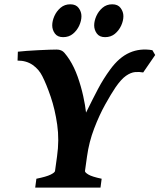

<svg xmlns="http://www.w3.org/2000/svg" viewBox="-20 -856 728 876"><path d="M688 -605 633.3 -525.4Q615.7 -528.8 596.2 -527.1Q576.7 -525.4 554.7 -510Q532.7 -494.6 506.8 -457Q487.3 -428.2 460.2 -379.6Q433.1 -331.1 409.7 -269.8Q386.2 -208.5 377 -142.1L367.7 -75.7Q367.2 -69.3 383.3 -59.6Q399.4 -49.8 443.8 -40.5L438.5 0H140.6L146 -40.5Q191.9 -49.8 210.9 -59.3Q230 -68.8 231 -75.7L240.2 -142.1Q251 -217.3 241 -287.1Q231 -356.9 211.4 -414.3Q191.9 -471.7 172.9 -508.8Q157.7 -539.6 129.2 -559.6Q100.6 -579.6 60.1 -579.6L61.5 -620.1Q76.2 -622.1 101.3 -623.8Q126.5 -625.5 154.3 -627Q182.1 -628.4 205.1 -629.2Q228 -629.9 238.3 -629.9Q261.2 -629.9 273.9 -615Q286.6 -600.1 296.9 -584Q318.8 -549.8 334.5 -505.6Q350.1 -461.4 359.6 -418Q369.1 -374.5 372.6 -342.3Q402.8 -403.8 427.2 -450.2Q451.7 -496.6 482.9 -539.1Q523.4 -594.7 571.3 -615.7Q619.1 -636.7 675.3 -627ZM543 -782.2Q543 -761.7 533 -739.5Q522.9 -717.3 504.4 -701.9Q485.8 -686.5 459.5 -686.5Q433.6 -686.5 421.6 -703.4Q409.7 -720.2 409.7 -740.2Q409.7 -760.3 419.4 -782.5Q429.2 -804.7 447.8 -820.6Q466.3 -836.4 492.2 -836.4Q518.1 -836.4 530.5 -819.3Q543 -802.2 543 -782.2ZM351.6 -782.2Q351.6 -761.7 341.6 -739.5Q331.5 -717.3 313 -701.9Q294.4 -686.5 268.1 -686.5Q242.2 -686.5 230.2 -703.4Q218.3 -720.2 218.3 -740.2Q218.3 -760.3 228 -782.5Q237.8 -804.7 256.3 -820.6Q274.9 -836.4 300.8 -836.4Q326.7 -836.4 339.1 -819.3Q351.6 -802.2 351.6 -782.2Z"/></svg>

Font: Gentium Book Plus
Style: Bold Italic
Weight: 700
Italic angle: -8°
Designer: Victor Gaultney, Annie Olsen, Iska Routamaa, Becca Hirsbrunner
Foundry: SIL International
Version: Version 6.101